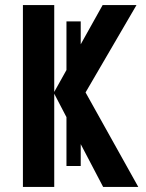

<svg xmlns="http://www.w3.org/2000/svg" viewBox="-20 -734 574 754"><path d="M297 -82H241V-274L193 -366V0H70V-714H193V-373L241 -459V-650H297V-560L383 -714H516L316 -371L523 0H385L297 -168Z"/></svg>

Font: Noto Sans Disp Cond SemBd
Style: Regular
Weight: 600
Width: 3
Designer: Monotype Design Team
Foundry: Monotype Imaging Inc.
Version: Version 2.000;GOOG;noto-source:20170915:90ef993387c0; ttfaut